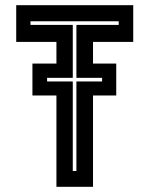

<svg xmlns="http://www.w3.org/2000/svg" viewBox="-20 -720 591 740"><path d="M197.5 0V-352H105V-475H197.5V-558.5H42.5V-700H493.5V-558.5H338.5V-475H428V-352H338.5V0ZM260.5 -61H274.5V-406H373.5V-420H274.5V-624H437.5V-638H97.5V-624H260.5V-420H161.5V-406H260.5Z"/></svg>

Font: Tourney
Style: Bold
Weight: 700
Designer: Tyler Finck
Foundry: Etcetera Type Co
Version: Version 1.015